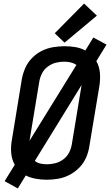

<svg xmlns="http://www.w3.org/2000/svg" viewBox="-20 -1003 619 1080"><path d="M80 57 125 -16Q151 -3 181.5 2.5Q212 8 243 8Q274 8 306.5 2.5Q339 -3 369.5 -18.5Q400 -34 424.5 -58.5Q449 -83 463 -114Q477 -145 482 -177L539 -519Q545 -556 542 -592.5Q539 -629 522 -659L579 -752L505 -792L460 -719Q434 -733 404 -738Q374 -743 343 -743Q311 -743 278.5 -737.5Q246 -732 215.5 -717Q185 -702 160.5 -677Q136 -652 122.5 -621.5Q109 -591 103 -559L47 -217Q40 -180 43 -143Q46 -106 63 -76L6 16ZM146 -211 201 -544Q205 -568 216.5 -590.5Q228 -613 249 -628.5Q270 -644 293.5 -650Q317 -656 341 -656Q360 -656 377.5 -652Q395 -648 410 -638ZM244 -79Q225 -79 207 -83Q189 -87 176 -98L439 -525L384 -191Q380 -167 368.5 -144.5Q357 -122 336 -106.5Q315 -91 291.5 -85Q268 -79 244 -79ZM343 -763 525 -915 453 -983 288 -816Z"/></svg>

Font: Iosevka Sparkle Medium
Style: Italic
Weight: 500
Italic angle: -9°
Designer: Belleve Invis
Foundry: Belleve Invis
Version: Version 4.5.0; ttfautohint (v1.8.3)